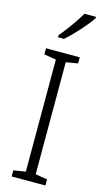

<svg xmlns="http://www.w3.org/2000/svg" viewBox="-142 -990 554 1033"><g transform="rotate(15 134.5 -473.5)"><path d="M256 -939V-947H192C165 -900 127 -848 87 -799V-788H121C164 -826 227 -895 256 -939ZM228 0V-34L162 -45V-669L228 -680V-714H40V-680L107 -669V-45L40 -34V0Z"/></g></svg>

Font: Noto Sans Thai Looped Condensed Light
Style: Regular
Weight: 300
Width: 3
Designer: Sasikarn Vongin, Ben Mitchell
Foundry: The Fontpad Ltd
Version: Version 1.001